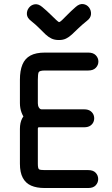

<svg xmlns="http://www.w3.org/2000/svg" viewBox="-20 -944 563 964"><path d="M423 -590Q448 -590 461 -603.5Q474 -617 474 -635Q474 -653 461 -666.5Q448 -680 423 -680Q393 -680 374 -680Q355 -680 337.5 -680Q320 -680 294 -680Q279 -680 268 -680Q257 -680 243 -680Q229 -680 206 -680Q160 -680 132.5 -665Q105 -650 92.5 -619.5Q80 -589 80 -544Q80 -525 80 -502.5Q80 -480 80 -459Q80 -438 80 -426Q80 -400 88.5 -378Q97 -356 112 -339.5Q127 -323 146.5 -314Q166 -305 189 -305Q202 -305 230 -305Q258 -305 290.5 -305Q323 -305 353.5 -305Q384 -305 403 -305Q423 -305 435 -314Q447 -323 451 -336.5Q455 -350 451 -363.5Q447 -377 435 -386Q423 -395 403 -395Q384 -395 357.5 -395Q331 -395 301 -395Q271 -395 242.5 -395Q214 -395 190 -395Q152 -395 127.5 -383.5Q103 -372 91.5 -350Q80 -328 80 -297Q80 -273 80 -241Q80 -209 80 -177Q80 -145 80 -122Q80 -78 94.5 -51Q109 -24 136.5 -12Q164 0 204 0Q216 0 225.5 0Q235 0 249 0Q263 0 288 0Q311 0 350 0Q389 0 423 0Q448 0 460.5 -13.5Q473 -27 473 -45Q473 -63 460.5 -76.5Q448 -90 423 -90Q389 -90 367.5 -90Q346 -90 328.5 -90Q311 -90 288 -90Q263 -90 247 -90Q231 -90 204 -90Q182 -90 176 -94Q170 -98 170 -122Q170 -137 170 -165Q170 -193 170 -227.5Q170 -262 170 -297Q170 -305 175 -305Q180 -305 190 -305Q206 -305 233.5 -305Q261 -305 293 -305Q325 -305 354.5 -305Q384 -305 403 -305Q423 -305 435 -314Q447 -323 451 -336.5Q455 -350 451 -363.5Q447 -377 435 -386Q423 -395 403 -395Q384 -395 356 -395Q328 -395 297 -395Q266 -395 237.5 -395Q209 -395 189 -395Q184 -395 180.5 -398Q177 -401 174.5 -405.5Q172 -410 171 -415.5Q170 -421 170 -426Q170 -444 170 -461Q170 -478 170 -498Q170 -518 170 -544Q170 -572 174 -581Q178 -590 206 -590Q222 -590 233.5 -590Q245 -590 258.5 -590Q272 -590 294 -590Q320 -590 356.5 -590Q393 -590 423 -590ZM416 -839Q436 -854 437 -873Q438 -892 427 -906.5Q416 -921 397.5 -923.5Q379 -926 360 -909Q335 -887 318 -869.5Q301 -852 291 -842.5Q281 -833 276 -833Q273 -834 262 -844Q251 -854 233.5 -871.5Q216 -889 192 -909Q173 -925 155 -922.5Q137 -920 125.5 -905.5Q114 -891 115 -872.5Q116 -854 136 -839Q161 -819 178 -801.5Q195 -784 209 -771Q223 -758 238.5 -750.5Q254 -743 276 -743Q297 -743 312 -750.5Q327 -758 341 -771Q355 -784 373 -801.5Q391 -819 416 -839Z"/></svg>

Font: Tilt Neon
Style: Regular
Weight: 400
Designer: Andy Clymer
Foundry: Andy Clymer
Version: Version 1.000